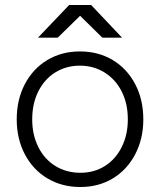

<svg xmlns="http://www.w3.org/2000/svg" viewBox="-20 -737 641 769"><path d="M47 -259Q47 -338 79.5 -400Q112 -462 169.5 -496.5Q227 -531 300 -531Q374 -531 431.5 -496.5Q489 -462 521.5 -400Q554 -338 554 -259Q554 -181 521.5 -119Q489 -57 432 -22.5Q375 12 302 12Q228 12 170 -22.5Q112 -57 79.5 -119Q47 -181 47 -259ZM492 -259Q492 -322 467.5 -370.5Q443 -419 399 -446.5Q355 -474 300 -474Q245 -474 201.5 -447Q158 -420 133.5 -371Q109 -322 109 -259Q109 -197 133.5 -148Q158 -99 202 -72Q246 -45 302 -45Q357 -45 400 -72Q443 -99 467.5 -148Q492 -197 492 -259ZM258 -716V-717H345L469 -586H390ZM257 -717H344V-716L211 -586H132Z"/></svg>

Font: 寒蝉端黑体 Light
Style: Regular
Weight: 300
Designer: ChillDuanSans {Warren2060}; 
Source Han Sans {Ryoko NISHIZUKA 西塚涼子 (kana, bopomofo & ideographs); Paul D. Hunt (Latin, G
Foundry: ChillType&Adobe
Version: Version 1.300;Glyphs 3.3 (3306)